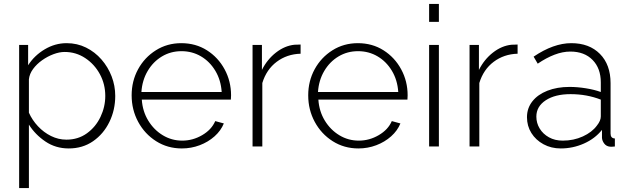

<svg xmlns="http://www.w3.org/2000/svg" viewBox="-20 -750 3220 983"><path d="M332 10Q265 10 212.5 -25.5Q160 -61 128 -112V213H78V-520H124V-416Q156 -466 209 -497.5Q262 -529 321 -529Q375 -529 420.5 -506.5Q466 -484 499.5 -445.5Q533 -407 551.5 -359Q570 -311 570 -259Q570 -187 540 -125.5Q510 -64 456.5 -27Q403 10 332 10ZM320 -35Q380 -35 425 -67.5Q470 -100 494.5 -151.5Q519 -203 519 -259Q519 -319 491.5 -370Q464 -421 416.5 -452.5Q369 -484 311 -484Q284 -484 253.5 -472.5Q223 -461 195.5 -441.5Q168 -422 149.5 -397Q131 -372 128 -344V-173Q145 -135 174.5 -103.5Q204 -72 241.5 -53.5Q279 -35 320 -35Z M911 10Q838 10 779.5 -27Q721 -64 687.5 -126Q654 -188 654 -262Q654 -335 687 -395.5Q720 -456 778 -492.5Q836 -529 908 -529Q982 -529 1039.5 -492.5Q1097 -456 1130 -395Q1163 -334 1163 -262Q1163 -250 1162 -240H706Q710 -180 739 -132.5Q768 -85 813.5 -57.5Q859 -30 913 -30Q967 -30 1015 -58Q1063 -86 1082 -130L1126 -118Q1111 -81 1078.5 -52Q1046 -23 1002.5 -6.5Q959 10 911 10ZM704 -279H1115Q1111 -340 1082.5 -387.5Q1054 -435 1009 -461.5Q964 -488 909 -488Q854 -488 809 -461Q764 -434 736 -386.5Q708 -339 704 -279Z M1519 -475Q1449 -473 1396.5 -433.5Q1344 -394 1323 -325V0H1273V-520H1321V-392Q1348 -446 1393 -481Q1438 -516 1488 -521Q1498 -521 1505.5 -521.5Q1513 -522 1519 -522Z M1815 10Q1742 10 1683.5 -27Q1625 -64 1591.5 -126Q1558 -188 1558 -262Q1558 -335 1591 -395.5Q1624 -456 1682 -492.5Q1740 -529 1812 -529Q1886 -529 1943.5 -492.5Q2001 -456 2034 -395Q2067 -334 2067 -262Q2067 -250 2066 -240H1610Q1614 -180 1643 -132.5Q1672 -85 1717.5 -57.5Q1763 -30 1817 -30Q1871 -30 1919 -58Q1967 -86 1986 -130L2030 -118Q2015 -81 1982.5 -52Q1950 -23 1906.5 -6.5Q1863 10 1815 10ZM1608 -279H2019Q2015 -340 1986.5 -387.5Q1958 -435 1913 -461.5Q1868 -488 1813 -488Q1758 -488 1713 -461Q1668 -434 1640 -386.5Q1612 -339 1608 -279Z M2177 -638V-730H2227V-638ZM2177 0V-520H2227V0Z M2630 -475Q2560 -473 2507.5 -433.5Q2455 -394 2434 -325V0H2384V-520H2432V-392Q2459 -446 2504 -481Q2549 -516 2599 -521Q2609 -521 2616.5 -521.5Q2624 -522 2630 -522Z M2678 -150Q2678 -196 2705.5 -231Q2733 -266 2782.5 -285.5Q2832 -305 2896 -305Q2936 -305 2979.5 -298Q3023 -291 3056 -279V-328Q3056 -400 3014 -443Q2972 -486 2900 -486Q2861 -486 2819 -470Q2777 -454 2733 -424L2712 -460Q2814 -529 2905 -529Q2997 -529 3051.5 -474Q3106 -419 3106 -324V-66Q3106 -42 3128 -41V0Q3109 2 3103 1Q3084 -1 3073.5 -15Q3063 -29 3062 -44V-85Q3026 -40 2969.5 -15Q2913 10 2851 10Q2802 10 2762.5 -11.5Q2723 -33 2700.5 -69Q2678 -105 2678 -150ZM3036 -107Q3056 -132 3056 -154V-240Q2984 -268 2901 -268Q2822 -268 2774 -236.5Q2726 -205 2726 -153Q2726 -120 2743 -92Q2760 -64 2790.5 -47Q2821 -30 2861 -30Q2917 -30 2964 -51.5Q3011 -73 3036 -107Z"/></svg>

Font: Raleway Light
Style: Regular
Weight: 300
Designer: Matt McInerney, Pablo Impallari, Rodrigo Fuenzalida
Foundry: Matt McInerney, Pablo Impallari, Rodrigo Fuenzalida
Version: Version 4.026